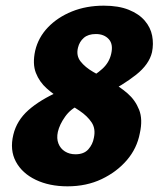

<svg xmlns="http://www.w3.org/2000/svg" viewBox="-20 -641 559 677"><path d="M290 -364Q316 -376 340.5 -398Q365 -420 372 -451Q380 -485 363.5 -503Q347 -521 318 -521Q291 -521 275.5 -507.5Q260 -494 255 -473Q248 -445 264 -424.5Q280 -404 308.5 -387.5Q337 -371 370 -353Q403 -335 430 -311.5Q457 -288 470.5 -254Q484 -220 473 -171Q463 -118 427.5 -76.5Q392 -35 338.5 -9.5Q285 16 218 16Q154 16 106 -7Q58 -30 36 -71Q14 -112 27 -166Q39 -216 80 -252.5Q121 -289 189 -319L259 -270Q229 -257 209.5 -229.5Q190 -202 184 -176Q179 -153 186 -135Q193 -117 209 -107Q225 -97 246 -97Q276 -97 291.5 -114.5Q307 -132 311 -155Q318 -187 303 -209.5Q288 -232 260.5 -250.5Q233 -269 202 -287.5Q171 -306 145 -329Q119 -352 106.5 -384Q94 -416 104 -462Q115 -509 149 -544.5Q183 -580 233.5 -600.5Q284 -621 346 -621Q398 -621 434 -606.5Q470 -592 490.5 -568Q511 -544 516.5 -515Q522 -486 516 -457Q506 -414 460 -377.5Q414 -341 348 -308Z"/></svg>

Font: Ysabeau Black
Style: Italic
Weight: 900
Italic angle: -12°
Version: Version 2.000;gftools[0.9.27.dev2+g8671c4b]